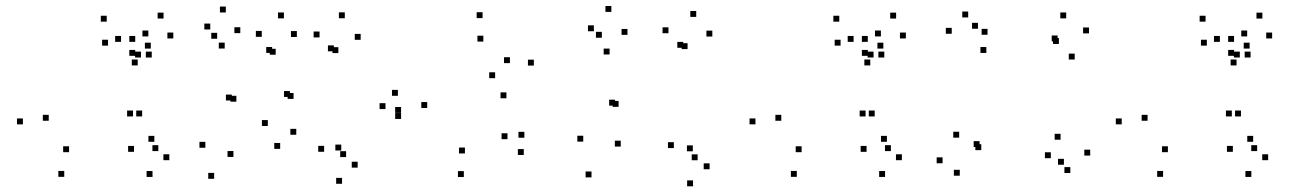

<svg xmlns="http://www.w3.org/2000/svg" viewBox="-20 -577 4380 650"><path d="M430.3 -182.8V-202.8H410.3V-182.8ZM461.2 -182.8V-202.8H441.2V-182.8ZM493.7 -382.3V-402.3H473.7V-382.3ZM457.3 -382.3V-402.3H437.3V-382.3ZM213.8 -61.8V-81.8H193.8V-61.8ZM145 -168.2V-188.2H125V-168.2ZM345.7 -422.5V-442.5H325.7V-422.5ZM437.8 -388V-408H417.8V-388ZM437.8 -435.3V-455.3H417.8V-435.3ZM389.8 -435.3V-455.3H369.8V-435.3ZM446.2 -355.5V-375.5H426.2V-355.5ZM490.5 -412.5V-432.5H470.5V-412.5ZM341.3 -503.7V-523.7H321.3V-503.7ZM57.5 -156V-176H37.5V-156ZM197.5 21.7V1.7H177.5V21.7ZM553.2 -34.7V-54.7H533.2V-34.7ZM502.5 -97V-117H482.5V-97ZM516 -65.5V-85.5H496V-65.5ZM566.7 -446.8V-466.8H546.7V-446.8ZM533.7 -514.2V-534.2H513.7V-514.2ZM482.2 -453.7V-473.7H462.2V-453.7ZM433.7 -63V-83H413.7V-63ZM496.3 22V2H476.3V22Z M1190.8 -9.5V-29.5H1170.8V-9.5ZM1135.3 -67.5V-87.5H1115.3V-67.5ZM1151.7 -45.2V-65.2H1131.7V-45.2ZM1201 -442.2V-462.2H1181V-442.2ZM1147.3 -515.2V-535.2H1127.3V-515.2ZM1061.8 -450.3V-470.3H1041.8V-450.3ZM973.8 -242.2V-262.2H953.8V-242.2ZM961.5 -248.8V-268.8H941.5V-248.8ZM985 -451.8V-471.8H965V-451.8ZM941.2 -514.8V-534.8H921.2V-514.8ZM866.2 -452.3V-472.3H846.2V-452.3ZM780.2 -232.7V-252.7H760.2V-232.7ZM764.8 -236.8V-256.8H744.8V-236.8ZM793.5 -464.8V-484.8H773.5V-464.8ZM744.5 -534.8V-554.8H724.5V-534.8ZM691.8 -477.2V-497.2H671.8V-477.2ZM740.7 -412.7V-432.7H720.7V-412.7ZM715.2 -445.8V-465.8H695.2V-445.8ZM675.2 -76.8V-96.8H655.2V-76.8ZM705 28.3V8.3H685V28.3ZM770.3 -45.7V-65.7H750.3V-45.7ZM901.3 -397.8V-417.8H881.3V-397.8ZM913.3 -391.8V-411.8H893.3V-391.8ZM886.7 -150.5V-170.5H866.7V-150.5ZM928.5 -73V-93H908.5V-73ZM983 -120.8V-140.8H963V-120.8ZM1110.2 -403.3V-423.3H1090.2V-403.3ZM1125.5 -397.3V-417.3H1105.5V-397.3ZM1077.3 -63.2V-83.2H1057.3V-63.2ZM1138 45.2V25.2H1118V45.2Z M1753.2 -52.3V-72.3H1733.2V-52.3ZM1755.2 -110.7V-130.7H1735.2V-110.7ZM1698 -105.8V-125.8H1678V-105.8ZM1554 -57.5V-77.5H1534V-57.5ZM1426.3 -211.5V-231.5H1406.3V-211.5ZM1616.3 -436.2V-456.2H1596.3V-436.2ZM1706.3 -363.3V-383.3H1686.3V-363.3ZM1656.2 -312.3V-332.3H1636.2V-312.3ZM1327 -252.7V-272.7H1307V-252.7ZM1285 -207.7V-227.7H1265V-207.7ZM1337.8 -174.3V-194.3H1317.8V-174.3ZM1694.5 -244.3V-264.3H1674.5V-244.3ZM1787.3 -355V-375H1767.3V-355ZM1613.7 -515.7V-535.7H1593.7V-515.7ZM1337.8 -194.8V-214.8H1317.8V-194.8ZM1550.3 22.3V2.3H1530.3V22.3Z M2382.3 -4V-24H2362.3V-4ZM2325.5 -64.8V-84.8H2305.5V-64.8ZM2341.8 -34.5V-54.5H2321.8V-34.5ZM2391.5 -453.3V-473.3H2371.5V-453.3ZM2337 -519.8V-539.8H2317V-519.8ZM2243 -464.5V-484.5H2223V-464.5ZM2074.2 -215.3V-235.3H2054.2V-215.3ZM2062.2 -219.5V-239.5H2042.2V-219.5ZM2104.2 -459V-479H2084.2V-459ZM2049.7 -536.7V-556.7H2029.7V-536.7ZM1990.5 -471.2V-491.2H1970.5V-471.2ZM2043.7 -392.5V-412.5H2023.7V-392.5ZM2017.5 -449.2V-469.2H1997.5V-449.2ZM1954.5 -97.5V-117.5H1934.5V-97.5ZM1982.5 23.5V3.5H1962.5V23.5ZM2081.5 -80.8V-100.8H2061.5V-80.8ZM2293 -415.2V-435.2H2273V-415.2ZM2307.7 -410.8V-430.8H2287.7V-410.8ZM2261.3 -75.7V-95.7H2241.3V-75.7ZM2326.2 53.7V33.7H2306.2V53.7Z M2910.3 -182.8V-202.8H2890.3V-182.8ZM2941.2 -182.8V-202.8H2921.2V-182.8ZM2973.7 -382.3V-402.3H2953.7V-382.3ZM2937.3 -382.3V-402.3H2917.3V-382.3ZM2693.8 -61.8V-81.8H2673.8V-61.8ZM2625 -168.2V-188.2H2605V-168.2ZM2825.7 -422.5V-442.5H2805.7V-422.5ZM2917.8 -388V-408H2897.8V-388ZM2917.8 -435.3V-455.3H2897.8V-435.3ZM2869.8 -435.3V-455.3H2849.8V-435.3ZM2926.2 -355.5V-375.5H2906.2V-355.5ZM2970.5 -412.5V-432.5H2950.5V-412.5ZM2821.3 -503.7V-523.7H2801.3V-503.7ZM2537.5 -156V-176H2517.5V-156ZM2677.5 21.7V1.7H2657.5V21.7ZM3033.2 -34.7V-54.7H3013.2V-34.7ZM2982.5 -97V-117H2962.5V-97ZM2996 -65.5V-85.5H2976V-65.5ZM3046.7 -446.8V-466.8H3026.7V-446.8ZM3013.7 -514.2V-534.2H2993.7V-514.2ZM2962.2 -453.7V-473.7H2942.2V-453.7ZM2913.7 -63V-83H2893.7V-63ZM2976.3 22V2H2956.3V22Z M3581.8 -19.3V-39.3H3561.8V-19.3ZM3537.5 -41.5V-61.5H3517.5V-41.5ZM3603.5 8.7V-11.3H3583.5V8.7ZM3670.8 -50.3V-70.3H3650.8V-50.3ZM3570.5 -104V-124H3550.5V-104ZM3302 -68.7V-88.7H3282V-68.7ZM3296.3 -79.2V-99.2H3276.3V-79.2ZM3618.3 -375.5V-395.5H3598.3V-375.5ZM3666.7 -464V-484H3646.7V-464ZM3589.5 -514.8V-534.8H3569.5V-514.8ZM3290.8 -479.7V-499.7H3270.8V-479.7ZM3323.2 -459.3V-479.3H3303.2V-459.3ZM3257.7 -518V-538H3237.7V-518ZM3202 -462.7V-482.7H3182V-462.7ZM3319.2 -397.8V-417.8H3299.2V-397.8ZM3560.5 -436.8V-456.8H3540.5V-436.8ZM3564.8 -428.2V-448.2H3544.8V-428.2ZM3227.2 -111V-131H3207.2V-111ZM3171 -24.3V-44.3H3151V-24.3ZM3229.2 17.8V-2.2H3209.2V17.8Z M4150.3 -182.8V-202.8H4130.3V-182.8ZM4181.2 -182.8V-202.8H4161.2V-182.8ZM4213.7 -382.3V-402.3H4193.7V-382.3ZM4177.3 -382.3V-402.3H4157.3V-382.3ZM3933.8 -61.8V-81.8H3913.8V-61.8ZM3865 -168.2V-188.2H3845V-168.2ZM4065.7 -422.5V-442.5H4045.7V-422.5ZM4157.8 -388V-408H4137.8V-388ZM4157.8 -435.3V-455.3H4137.8V-435.3ZM4109.8 -435.3V-455.3H4089.8V-435.3ZM4166.2 -355.5V-375.5H4146.2V-355.5ZM4210.5 -412.5V-432.5H4190.5V-412.5ZM4061.3 -503.7V-523.7H4041.3V-503.7ZM3777.5 -156V-176H3757.5V-156ZM3917.5 21.7V1.7H3897.5V21.7ZM4273.2 -34.7V-54.7H4253.2V-34.7ZM4222.5 -97V-117H4202.5V-97ZM4236 -65.5V-85.5H4216V-65.5ZM4286.7 -446.8V-466.8H4266.7V-446.8ZM4253.7 -514.2V-534.2H4233.7V-514.2ZM4202.2 -453.7V-473.7H4182.2V-453.7ZM4153.7 -63V-83H4133.7V-63ZM4216.3 22V2H4196.3V22Z"/></svg>

Font: Monaspace Radon Dots Var
Style: Regular
Weight: 400
Designer: Riley Cran and the Lettermatic Team
Version: Version 1.100 (Monaspace Radon Dots)